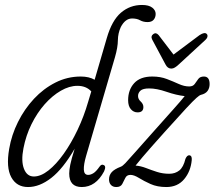

<svg xmlns="http://www.w3.org/2000/svg" viewBox="-20 -746 865 774"><path d="M399.5 -55Q366 8 309.5 8Q259 8 259 -46.5Q259 -60 263.2 -81.8Q267.5 -103.5 281 -146.5Q234 -65.5 186.8 -28.8Q139.5 8 93 8Q47 8 25.5 -31.5Q4 -71 17 -146Q26.5 -202 52.5 -254.2Q78.5 -306.5 117 -347.8Q155.5 -389 203.5 -413.2Q251.5 -437.5 305.5 -437.5Q339 -437.5 361.5 -424.5L410.5 -592.5Q431 -663.5 467.5 -694.8Q504 -726 552.5 -726Q580 -726 593.8 -715.2Q607.5 -704.5 607.5 -690Q607.5 -676 599.5 -666.5Q591.5 -657 575 -657Q557.5 -657 544.8 -664.2Q532 -671.5 512.5 -671.5Q485 -671.5 467 -637Q455.5 -612 455.2 -583.8Q455 -555.5 443.5 -515.5L327 -117Q317 -82.5 318 -61.8Q319 -41 335.5 -41Q345.5 -41 356.5 -47.8Q367.5 -54.5 381.5 -74.5Q389 -85 397 -81Q409.5 -77 399.5 -55ZM74.5 -148Q64.5 -97 76.5 -65.8Q88.5 -34.5 116.5 -34.5Q144.5 -34.5 175.5 -59Q206.5 -83.5 236.8 -126Q267 -168.5 292.8 -222.8Q318.5 -277 335.5 -336L348 -377.5Q327.5 -400 292 -400Q259.5 -400 225.2 -380.2Q191 -360.5 160.2 -325.8Q129.5 -291 107 -245.5Q84.5 -200 74.5 -148ZM753 -101Q749 -55.5 722.5 -23.8Q696 8 650.5 8Q614 8 586.8 -4.2Q559.5 -16.5 539.8 -28.8Q520 -41 506 -41Q491 -41 485.2 -28.8Q479.5 -16.5 472.8 -4.2Q466 8 449 8Q435 8 427.2 -0.5Q419.5 -9 419.5 -23Q419.5 -39.5 430.2 -51.8Q441 -64 467 -74Q474 -76.5 485.2 -88.2Q496.5 -100 522.8 -130Q549 -160 600.5 -217.5Q649.5 -272.5 679.2 -305.8Q709 -339 724.5 -358.5Q690 -362.5 651 -376Q612 -389.5 581.5 -389.5Q556 -389.5 546.2 -380.5Q536.5 -371.5 536.5 -359Q536.5 -346.5 547 -337Q558 -327 558 -314.5Q558 -293 534.5 -293Q518.5 -293 507.5 -305.8Q496.5 -318.5 496.5 -342Q496.5 -384 521 -410.8Q545.5 -437.5 594 -437.5Q626.5 -437.5 652.5 -427.5Q678.5 -417.5 700.5 -407.5Q722.5 -397.5 742.5 -397.5Q758 -397.5 765 -407.5Q772 -417.5 779.2 -427.5Q786.5 -437.5 802 -437.5Q825 -437.5 825 -407Q825 -391 816.8 -379.5Q808.5 -368 789.5 -363.5Q784 -362 771.8 -351.2Q759.5 -340.5 730 -308.8Q700.5 -277 643 -213Q611 -177.5 590 -153.5Q569 -129.5 554.2 -112.2Q539.5 -95 526.5 -78.5Q547 -77 568.2 -68.8Q589.5 -60.5 612.8 -53Q636 -45.5 662.5 -45.5Q686 -45.5 702.8 -58.8Q719.5 -72 727.5 -105.5Q734 -120.5 743 -120Q754.5 -119 753 -101ZM701 -486.5Q692.5 -478.5 685.2 -474Q678 -469.5 670.5 -469.5Q655.5 -469.5 647 -486.5L593.5 -586.5Q586.5 -600.5 598.5 -609Q609 -616.5 619.5 -604.5L679.5 -526L784.5 -604.5Q805.5 -618 813.5 -609Q817.5 -605 816.2 -598.2Q815 -591.5 808.5 -585.5Z"/></svg>

Font: Fraunces 144pt S100 Light
Style: Italic
Weight: 300
Italic angle: -16°
Version: Version 1.000; ttfautohint (v1.8.3)